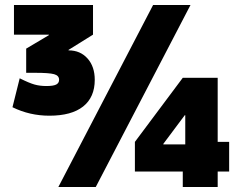

<svg xmlns="http://www.w3.org/2000/svg" viewBox="-20 -750 969 770"><path d="M214 0 594 -730H744L364 0ZM713 0V-62H521V-181L713 -438H853V-181H899V-62H853V0ZM635 -171H723V-288H721L635 -173ZM178 -286Q99 -286 30 -320L59 -436Q97 -417 118.5 -411Q140 -405 166 -405Q194 -405 205.5 -411Q217 -417 217 -430Q217 -447 197 -452.5Q177 -458 121 -458H85V-555L176 -609V-611H36V-730H353V-611L255 -550V-548Q302 -548 331 -515.5Q360 -483 360 -430Q360 -360 313.5 -323Q267 -286 178 -286Z"/></svg>

Font: M PLUS 1 Black
Style: Regular
Weight: 900
Designer: Coji Morishita
Foundry: UNDERFOREST DESIGN
Version: Version 1.001